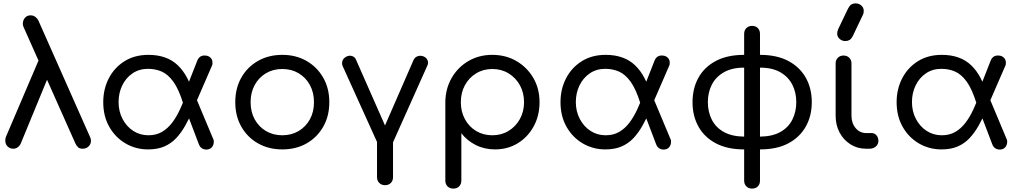

<svg xmlns="http://www.w3.org/2000/svg" viewBox="-20 -873 5996 1127"><path d="M466 0Q448 0 439 -8Q430 -16 423 -30L118 -715Q116 -720 115 -724.5Q114 -729 114 -733Q114 -754 126.5 -768.5Q139 -783 160 -783Q175 -783 187 -774Q199 -765 206 -751L509 -68Q514 -57 514 -47Q514 -27 500 -13.5Q486 0 466 0ZM58 0Q38 0 24.5 -13.5Q11 -27 11 -47Q11 -58 14 -68L248 -616L292 -492L102 -31Q96 -17 84 -8.5Q72 0 58 0Z M849 4Q777 4 717 -31Q657 -66 621.5 -128.5Q586 -191 586 -273Q586 -350 618.5 -413Q651 -476 710.5 -513.5Q770 -551 851 -551Q960 -551 1024 -489.5Q1088 -428 1117 -312L1055 -266Q1029 -350 997.5 -393.5Q966 -437 929 -453Q892 -469 849 -469Q797 -469 758 -442.5Q719 -416 697.5 -371.5Q676 -327 676 -274Q676 -219 699.5 -174.5Q723 -130 762.5 -104.5Q802 -79 851 -79Q897 -79 931 -99Q965 -119 991 -153.5Q1017 -188 1037 -232Q1057 -276 1075 -323L1113 -227Q1091 -178 1067.5 -136Q1044 -94 1014.5 -62.5Q985 -31 945 -13.5Q905 4 849 4ZM1193 5Q1159 5 1147 -27L1052 -277L1118 -328L1232 -56Q1234 -53 1234.5 -48.5Q1235 -44 1235 -42Q1235 -22 1224 -9Q1213 4 1193 5ZM1106 -215 1051 -296 1138 -517Q1144 -532 1155 -540Q1166 -548 1183 -547Q1203 -547 1216 -534Q1229 -521 1227 -500Q1227 -498 1226.5 -494Q1226 -490 1224 -487Z M1637 4Q1557 4 1494.5 -31.5Q1432 -67 1396.5 -129.5Q1361 -192 1361 -273Q1361 -355 1396.5 -417.5Q1432 -480 1494.5 -515.5Q1557 -551 1637 -551Q1717 -551 1779 -515.5Q1841 -480 1877 -417.5Q1913 -355 1913 -273Q1913 -192 1877.5 -129.5Q1842 -67 1780 -31.5Q1718 4 1637 4ZM1637 -79Q1691 -79 1733 -104Q1775 -129 1799 -172.5Q1823 -216 1823 -273Q1823 -330 1799 -374Q1775 -418 1733 -443Q1691 -468 1637 -468Q1583 -468 1541 -443Q1499 -418 1475 -374Q1451 -330 1451 -273Q1451 -216 1475 -172.5Q1499 -129 1541 -104Q1583 -79 1637 -79Z M2241 -1Q2210 -1 2197 -31L1991 -486Q1985 -502 1990.5 -517Q1996 -532 2014 -541Q2030 -549 2046.5 -544Q2063 -539 2070 -522L2263 -84H2217L2408 -522Q2416 -538 2433 -543.5Q2450 -549 2468 -541Q2484 -534 2490 -518Q2496 -502 2488 -487L2284 -31Q2270 -1 2241 -1ZM2240 214Q2220 214 2206.5 201Q2193 188 2193 167V-63Q2193 -84 2206.5 -97Q2220 -110 2240 -110Q2261 -110 2274 -97Q2287 -84 2287 -63V167Q2287 188 2274 201Q2261 214 2240 214Z M2641 234Q2620 234 2607 221Q2594 208 2594 187V-274Q2595 -353 2631.5 -416Q2668 -479 2730 -515Q2792 -551 2869 -551Q2949 -551 3011.5 -514.5Q3074 -478 3110.5 -415.5Q3147 -353 3147 -273Q3147 -194 3112.5 -131Q3078 -68 3019 -32Q2960 4 2886 4Q2824 4 2773 -21.5Q2722 -47 2688 -91V187Q2688 208 2675 221Q2662 234 2641 234ZM2870 -79Q2923 -79 2965 -104.5Q3007 -130 3031.5 -174Q3056 -218 3056 -273Q3056 -329 3031.5 -373Q3007 -417 2965 -442.5Q2923 -468 2870 -468Q2817 -468 2775 -442.5Q2733 -417 2709 -373Q2685 -329 2685 -273Q2685 -218 2709 -173.5Q2733 -129 2775 -104Q2817 -79 2870 -79Z M3533 4Q3461 4 3401 -31Q3341 -66 3305.5 -128.5Q3270 -191 3270 -273Q3270 -350 3302.5 -413Q3335 -476 3394.5 -513.5Q3454 -551 3535 -551Q3644 -551 3708 -489.5Q3772 -428 3801 -312L3739 -266Q3713 -350 3681.5 -393.5Q3650 -437 3613 -453Q3576 -469 3533 -469Q3481 -469 3442 -442.5Q3403 -416 3381.5 -371.5Q3360 -327 3360 -274Q3360 -219 3383.5 -174.5Q3407 -130 3446.5 -104.5Q3486 -79 3535 -79Q3581 -79 3615 -99Q3649 -119 3675 -153.5Q3701 -188 3721 -232Q3741 -276 3759 -323L3797 -227Q3775 -178 3751.5 -136Q3728 -94 3698.5 -62.5Q3669 -31 3629 -13.5Q3589 4 3533 4ZM3877 5Q3843 5 3831 -27L3736 -277L3802 -328L3916 -56Q3918 -53 3918.5 -48.5Q3919 -44 3919 -42Q3919 -22 3908 -9Q3897 4 3877 5ZM3790 -215 3735 -296 3822 -517Q3828 -532 3839 -540Q3850 -548 3867 -547Q3887 -547 3900 -534Q3913 -521 3911 -500Q3911 -498 3910.5 -494Q3910 -490 3908 -487Z M4441 4V-71Q4514 -72 4561 -98.5Q4608 -125 4631 -171Q4654 -217 4654 -273Q4654 -330 4631 -375.5Q4608 -421 4561 -448.5Q4514 -476 4441 -476V-551Q4540 -551 4607.5 -515Q4675 -479 4710 -416.5Q4745 -354 4745 -273Q4745 -193 4710 -130.5Q4675 -68 4608 -32Q4541 4 4441 4ZM4348 4Q4249 4 4181.5 -32Q4114 -68 4079.5 -130.5Q4045 -193 4045 -273Q4045 -354 4079.5 -416.5Q4114 -479 4181.5 -515Q4249 -551 4348 -551V-476Q4276 -476 4228.5 -448.5Q4181 -421 4158 -375.5Q4135 -330 4135 -273Q4135 -217 4158 -171Q4181 -125 4228.5 -98.5Q4276 -72 4348 -71ZM4394 234Q4374 234 4361 221Q4348 208 4348 187V-674Q4348 -695 4361 -708Q4374 -721 4394 -721Q4416 -721 4428.5 -708Q4441 -695 4441 -674V187Q4441 208 4428.5 221Q4416 234 4394 234Z M5064 0Q5013 0 4972.5 -25.5Q4932 -51 4908.5 -94.5Q4885 -138 4885 -194V-501Q4885 -521 4898 -534Q4911 -547 4931 -547Q4952 -547 4965 -534Q4978 -521 4978 -501V-194Q4978 -150 5002.5 -121Q5027 -92 5064 -92H5096Q5113 -92 5124.5 -79Q5136 -66 5136 -46Q5136 -26 5121 -13Q5106 0 5083 0ZM4942 -632Q4923 -632 4908.5 -644.5Q4894 -657 4894 -676Q4894 -682 4895.5 -688Q4897 -694 4900 -702L4956 -819Q4965 -838 4975.5 -845.5Q4986 -853 5003 -853Q5022 -853 5036 -840.5Q5050 -828 5050 -809Q5050 -804 5049 -798Q5048 -792 5045 -786L4987 -664Q4977 -644 4966 -638Q4955 -632 4942 -632Z M5506 4Q5434 4 5374 -31Q5314 -66 5278.5 -128.5Q5243 -191 5243 -273Q5243 -350 5275.5 -413Q5308 -476 5367.5 -513.5Q5427 -551 5508 -551Q5617 -551 5681 -489.5Q5745 -428 5774 -312L5712 -266Q5686 -350 5654.5 -393.5Q5623 -437 5586 -453Q5549 -469 5506 -469Q5454 -469 5415 -442.5Q5376 -416 5354.5 -371.5Q5333 -327 5333 -274Q5333 -219 5356.5 -174.5Q5380 -130 5419.5 -104.5Q5459 -79 5508 -79Q5554 -79 5588 -99Q5622 -119 5648 -153.5Q5674 -188 5694 -232Q5714 -276 5732 -323L5770 -227Q5748 -178 5724.5 -136Q5701 -94 5671.5 -62.5Q5642 -31 5602 -13.5Q5562 4 5506 4ZM5850 5Q5816 5 5804 -27L5709 -277L5775 -328L5889 -56Q5891 -53 5891.5 -48.5Q5892 -44 5892 -42Q5892 -22 5881 -9Q5870 4 5850 5ZM5763 -215 5708 -296 5795 -517Q5801 -532 5812 -540Q5823 -548 5840 -547Q5860 -547 5873 -534Q5886 -521 5884 -500Q5884 -498 5883.5 -494Q5883 -490 5881 -487Z"/></svg>

Font: Comfortaa SemiBold
Style: Regular
Weight: 600
Designer: Johan Aakerlund
Foundry: Johan Aakerlund
Version: Version 3.104; ttfautohint (v1.8.1.43-b0c9)